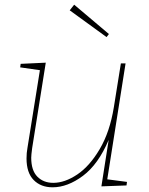

<svg xmlns="http://www.w3.org/2000/svg" viewBox="-20 -792 634 818"><path d="M437 -28 521 -17 519 -2 412 2 443 -196Q399 -92 333.5 -43Q268 6 204 6Q154 6 123.5 -25Q93 -56 93 -117Q93 -141 97 -162L150 -493L66 -505L68 -520L175 -525L117 -161Q113 -131 113 -120Q113 -66 139 -39.5Q165 -13 207 -13Q256 -13 309 -48.5Q362 -84 405 -157Q448 -230 465 -335L495 -522H515ZM277 -748 296 -772 444 -647 434 -634Z"/></svg>

Font: Bitter Pro Thin
Style: Italic
Weight: 250
Italic angle: -9°
Designer: Sol Matas, and Bitter project Authors
Foundry: Sol Matas
Version: Version 1.010